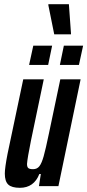

<svg xmlns="http://www.w3.org/2000/svg" viewBox="-20 -889 417 917"><path d="M3 -60Q3 -87 16 -154L91 -510H189L128 -218Q111 -134 109 -106Q109 -91 115.5 -86Q122 -81 138 -81Q157 -81 168 -95Q179 -109 188.5 -142.5Q198 -176 214 -253L268 -510H365L259 0H166L175 -58H168Q142 8 75 8Q36 8 19.5 -7.5Q3 -23 3 -60ZM119 -579 139 -671H229L210 -579ZM266 -579 285 -671H377L357 -579ZM239 -725 211 -864V-869H309L319 -730V-725Z"/></svg>

Font: Saira Ultra Condensed
Style: Bold Italic
Weight: 700
Width: 1
Italic angle: -12°
Designer: Hector Gatti with collaboration of the Omnibus-Type team
Foundry: Omnibus-Type
Version: Version 1.001; ttfautohint (v1.8)